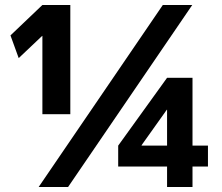

<svg xmlns="http://www.w3.org/2000/svg" viewBox="-20 -750 890 770"><path d="M149 -606 55 -517 22 -608 150 -730H262V-292H150V-606ZM751 -730 253 0H135L633 -730ZM752 -82V0H650V-82H454V-166L650 -438H752V-166H814V-82ZM650 -166V-310H649L548 -168V-166Z"/></svg>

Font: M PLUS 1p ExtraBold
Style: Regular
Weight: 800
Version: Version 1.062